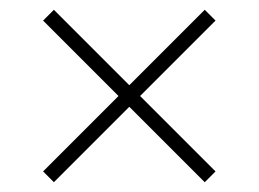

<svg xmlns="http://www.w3.org/2000/svg" viewBox="-20 -576 528 392"><path d="M90 -204 68 -226 222 -380 68 -534 90 -556 244 -402 398 -556 420 -534 266 -380 420 -226 398 -204 244 -358Z"/></svg>

Font: Encode Sans SC Thin
Style: Regular
Weight: 250
Designer: Multiple Designers
Foundry: Impallari Type
Version: Version 3.002